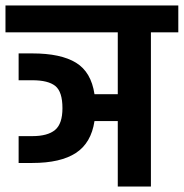

<svg xmlns="http://www.w3.org/2000/svg" viewBox="-30 -681 671 701"><path d="M621 -661V-563H521V0H400V-239H315Q303 -159 247 -122.5Q191 -86 88 -86H38V-184H88Q144 -184 171 -206.5Q198 -229 198 -286Q198 -346 172 -367Q146 -388 88 -388H38V-486H88Q192 -486 247.5 -452Q303 -418 315 -337H400V-563H-10V-661Z"/></svg>

Font: Biryani
Style: Bold
Weight: 700
Designer: Dan Reynolds and Mathieu Reguer
Foundry: Dan Reynolds and Mathieu Reguer
Version: Version 1.004; ttfautohint (v1.1) -l 5 -r 5 -G 72 -x 0 -D la